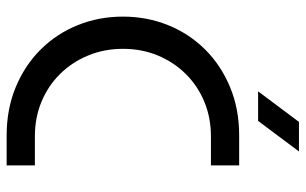

<svg xmlns="http://www.w3.org/2000/svg" viewBox="-191 -729 920 578"><g transform="rotate(90 269.0 -440.0)"><path d="M388 0Q308 0 242 -27.5Q176 -55 128.5 -103Q81 -151 55.5 -214.5Q30 -278 30 -350Q30 -422 55.5 -485.5Q81 -549 128.5 -597Q176 -645 242 -672.5Q308 -700 388 -700H478V-615H391Q334 -615 286 -595Q238 -575 202.5 -539Q167 -503 147 -455Q127 -407 127 -350Q127 -294 147 -245.5Q167 -197 202.5 -161Q238 -125 286 -105Q334 -85 391 -85H478V0ZM255 -757 347 -880H436L344 -757Z"/></g></svg>

Font: MuseoModerno Thin
Style: Regular
Weight: 400
Version: Version 1.003